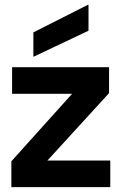

<svg xmlns="http://www.w3.org/2000/svg" viewBox="-20 -774 505 794"><path d="M27 0V-107L278 -386H30V-496H431V-389L176 -110H436V0ZM118 -539V-640L343 -754H346V-647Z"/></svg>

Font: DM Sans 36pt
Style: Bold
Weight: 700
Version: Version 4.004;gftools[0.9.30]